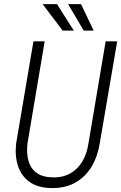

<svg xmlns="http://www.w3.org/2000/svg" viewBox="-20 -914 596 944"><path d="M499.5 -710.9H556.2L470.7 -210.9Q460.4 -145.5 430.4 -95Q400.4 -44.4 350.3 -16.1Q300.3 12.2 231 10.7Q165 9.3 124.8 -20Q84.5 -49.3 68.4 -98.6Q52.2 -147.9 59.6 -210L144.5 -710.9H199.7L115.2 -209.5Q109.9 -163.6 119.1 -126.5Q128.4 -89.4 156.5 -66.7Q184.6 -43.9 234.9 -42Q288.1 -40 325.7 -61.5Q363.3 -83 385.5 -121.1Q407.7 -159.2 415 -209.5ZM342.8 -763.7 260.3 -893.6H189.5L288.1 -763.7ZM440.4 -763.7 378.4 -893.6H314.9L391.6 -763.7Z"/></svg>

Font: Roboto Condensed Light
Style: Italic
Weight: 300
Italic angle: -12°
Designer: Christian Robertson
Foundry: Google
Version: Version 3.0; 2020